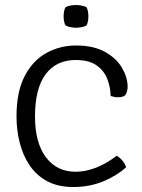

<svg xmlns="http://www.w3.org/2000/svg" viewBox="-20 -736 570 768"><path d="M422.5 -352Q422 -386 409.5 -419.2Q397 -452.5 366.8 -474.2Q336.5 -496 283 -496Q205 -496 162.5 -439Q120 -382 120 -270Q120 -165.5 163.5 -107.2Q207 -49 282.5 -49Q362 -49 447 -113Q476 -94.5 484.5 -67Q448.5 -34 394 -11Q339.5 12 273 12Q211.5 12 168.2 -11.5Q125 -35 98.2 -75Q71.5 -115 58.8 -165.5Q46 -216 46 -270Q46 -369.5 79 -432.2Q112 -495 166.2 -524.5Q220.5 -554 284 -554Q355 -554 400.8 -528Q446.5 -502 468.5 -464Q490.5 -426 490.5 -389Q490.5 -374 484.2 -360.5Q478 -347 453.5 -347Q444.5 -347 437.8 -348.2Q431 -349.5 422.5 -352ZM234.5 -670.5Q234.5 -692.5 241.5 -706.5Q248 -711 260.5 -713.5Q273 -716 284 -716Q293.5 -716 307 -713.5Q320.5 -711 326.5 -706.5Q333.5 -692.5 333.5 -670.5Q333.5 -649 326.5 -635Q321.5 -630.5 307.5 -627.8Q293.5 -625 284 -625Q273 -625 260.5 -627.8Q248 -630.5 241.5 -635Q234.5 -649 234.5 -670.5Z"/></svg>

Font: Signika Negative SC Light
Style: Regular
Weight: 300
Designer: Anna Giedryś
Foundry: Anna Giedryś
Version: Version 2.000; ttfautohint (v1.8.3) -l 8 -r 50 -G 200 -x 9 -